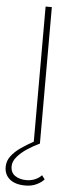

<svg xmlns="http://www.w3.org/2000/svg" viewBox="-109 -731 370 981"><g transform="rotate(5 75.5 -240.0)"><path d="M141 160 156 180Q144 195 118.5 207.5Q93 220 61 220Q8 220 -20 196.5Q-48 173 -48 134Q-48 103 -29 78Q-10 53 20.5 32Q51 11 84 -7V-700H116V0Q84 15 53.5 35Q23 55 2.5 79Q-18 103 -18 128Q-18 161 5.5 176.5Q29 192 62 192Q89 192 109.5 182.5Q130 173 141 160Z"/></g></svg>

Font: Jost* Thin
Style: Regular
Weight: 200
Version: Version 3.7